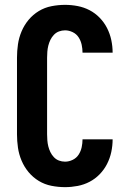

<svg xmlns="http://www.w3.org/2000/svg" viewBox="-20 -763 540 791"><path d="M248 8Q220 8 192 2.5Q164 -3 140 -17.5Q116 -32 98 -53.5Q80 -75 69 -101Q58 -127 54 -154.5Q50 -182 50 -210V-525Q50 -553 54 -580.5Q58 -608 69 -634Q80 -660 98 -681.5Q116 -703 140 -717.5Q164 -732 192 -737.5Q220 -743 248 -743Q274 -743 300 -738Q326 -733 349 -721Q372 -709 390.5 -690Q409 -671 421 -647.5Q433 -624 438.5 -598Q444 -572 444 -546H320Q320 -562 316.5 -578.5Q313 -595 304 -609Q295 -623 279.5 -630.5Q264 -638 248 -638Q235 -638 223 -633.5Q211 -629 202 -619.5Q193 -610 187.5 -598.5Q182 -587 179 -575Q176 -563 175 -550Q174 -537 174 -525V-210Q174 -198 175 -185Q176 -172 179 -160Q182 -148 187.5 -136.5Q193 -125 202 -115.5Q211 -106 223 -101.5Q235 -97 248 -97Q264 -97 279.5 -104.5Q295 -112 304 -126Q313 -140 316.5 -156.5Q320 -173 320 -189H444Q444 -163 438.5 -137Q433 -111 421 -87.5Q409 -64 390.5 -45Q372 -26 349 -14Q326 -2 300 3Q274 8 248 8Z"/></svg>

Font: Iosevka SS04 Extrabold
Style: Regular
Weight: 800
Monospace: yes
Designer: Belleve Invis
Foundry: Belleve Invis
Version: Version 19.0.0; ttfautohint (v1.8.4)